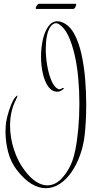

<svg xmlns="http://www.w3.org/2000/svg" viewBox="-20 -776 499 1011"><path d="M221 215Q184 215 145.5 192Q107 169 67 117Q36 76 22.5 23Q9 -30 9 -82Q9 -107 12 -131Q16 -158 27 -192.5Q38 -227 50 -249Q54 -257 61.5 -265Q69 -273 71 -273Q72 -273 72 -271Q72 -267 62 -247Q47 -217 40 -183.5Q33 -150 33 -115Q33 -51 53.5 11.5Q74 74 108 119Q140 162 170.5 181Q201 200 228 200Q268 200 299.5 169Q331 138 352 93Q367 62 377 11.5Q387 -39 392.5 -101.5Q398 -164 398 -231Q398 -299 392 -365Q386 -431 372.5 -489Q359 -547 339 -589Q319 -631 290 -649Q282 -654 275 -654Q267 -654 259.5 -649Q252 -644 246 -636Q233 -618 227 -586.5Q221 -555 221 -519Q221 -477 228 -434.5Q235 -392 247.5 -359.5Q260 -327 276 -314Q285 -306 293 -306Q300 -306 304 -309.5Q308 -313 312 -313Q319 -313 314 -307.5Q309 -302 299 -297Q289 -292 277 -293Q250 -296 232 -323Q214 -350 205 -391.5Q196 -433 196 -477Q196 -524 205.5 -567Q215 -610 234.5 -637Q254 -664 282 -664Q296 -664 309 -658Q347 -642 371.5 -596.5Q396 -551 409.5 -488.5Q423 -426 428.5 -358Q434 -290 434 -227Q434 -176 431.5 -134Q429 -92 426 -66Q420 -11 402 39.5Q384 90 357 129.5Q330 169 295 192Q260 215 221 215ZM171 -729Q168 -729 168 -733Q168 -738 174 -747Q180 -756 186 -756H379Q381 -756 381 -753Q381 -747 376.5 -738Q372 -729 365 -729Z"/></svg>

Font: Inspiration
Style: Regular
Weight: 400
Designer: Robert E. Leuschke
Foundry: Robert E. Leuschke
Version: Version 2.010; ttfautohint (v1.8.3)